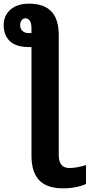

<svg xmlns="http://www.w3.org/2000/svg" viewBox="-28 -789 490 1049"><path d="M130 -769C36 -769 -8 -713 -8 -653C-8 -582 33 -532 126 -532H144V61C144 201 219 240 317 240C367 240 413 230 442 216V113C412 122 382 129 351 129C315 129 293 107 293 61V-596C293 -704 248 -769 130 -769ZM110 -689C131 -689 144 -671 144 -636V-608H129C99 -608 82 -627 82 -652C82 -672 94 -689 110 -689Z"/></svg>

Font: Noto Sans Display
Style: Bold
Weight: 700
Designer: Monotype Design Team
Foundry: Monotype Imaging Inc.
Version: Version 1.900